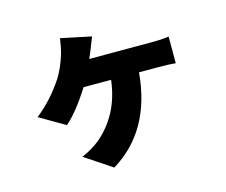

<svg xmlns="http://www.w3.org/2000/svg" viewBox="-103 -776 1207 1025"><g transform="rotate(-15 500.0 -264.0)"><path d="M428.7 -487.3H775.4Q835 -487.3 869.1 -493.2V-345.7Q835.9 -349.6 775.4 -349.6H667Q639.6 -33.2 408.2 107.4L258.8 7.8Q314.5 -16.6 355.5 -48.8Q490.2 -160.2 512.7 -349.6H360.4Q288.1 -234.4 222.7 -176.8L82 -258.8Q168 -326.2 234.4 -425.8Q269.5 -481.4 291 -554.7Q299.8 -585.9 306.6 -634.8L474.6 -599.6Q452.1 -543.9 450.2 -538.1Q447.3 -529.3 439 -510.7Q430.7 -492.2 428.7 -487.3Z"/></g></svg>

Font: Gen Shin Gothic Heavy
Style: Bold
Weight: 900
Designer: [Source Han Sans]
Ryoko NISHIZUKA  (kana & ideographs); Paul D. Hunt (Latin, Greek & Cyrillic); Wenlong ZHANG  (bopomofo
Version: Version 1.002.20150607